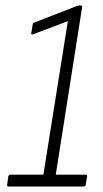

<svg xmlns="http://www.w3.org/2000/svg" viewBox="-20 -679 376 699"><path d="M11 0Q5 0 6 -6L10 -36Q12 -43 18 -43H138L227 -602L100 -554Q92 -552 94 -559L99 -590Q100 -596 105 -597L262 -658Q266 -659 270 -659H275Q280 -659 279 -653L183 -43H292Q298 -43 297 -36L292 -6Q291 0 284 0Z"/></svg>

Font: Sofia Sans Condensed Light
Style: Italic
Weight: 300
Italic angle: -9°
Version: Version 4.100